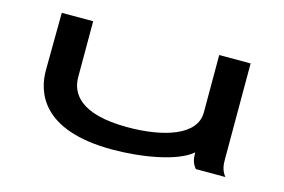

<svg xmlns="http://www.w3.org/2000/svg" viewBox="-69 -611 1138 768"><g transform="rotate(15 500.0 -227.0)"><path d="M439 11C559 11 705 -13 763 -64C763 -38 767 -18 783 0H905C886 -24 885 -47 885 -71V-465H755V-227C755 -131 622 -91 475 -91C275 -91 233 -169 233 -234V-465H103L101 -226C101 -141 142 11 439 11Z"/></g></svg>

Font: Inconsolata UltraExpanded
Style: Bold
Weight: 700
Width: 9
Monospace: yes
Designer: Raph Levien, Cyreal, Brenton Simpson
Foundry: Raph Levien, Cyreal, Google
Version: Version 3.100